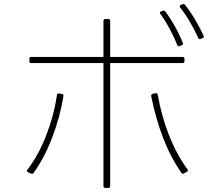

<svg xmlns="http://www.w3.org/2000/svg" viewBox="-20 -890 1040 941"><path d="M880 -870Q884 -870 887 -866Q912 -835 937 -792.5Q962 -750 978 -714Q979 -713 979 -710Q979 -705 973 -703L963 -699L959 -698Q954 -698 952 -703Q935 -741 911.5 -781.5Q888 -822 863 -853Q861 -855 861 -859Q861 -864 866 -866L877 -870ZM783 -838Q787 -838 790 -834Q815 -801 839 -757.5Q863 -714 876 -679Q877 -678 877 -675Q877 -671 870 -668L860 -664L856 -663Q851 -663 849 -669Q835 -705 812.5 -747Q790 -789 766 -822Q764 -824 764 -828Q764 -832 769 -834L780 -838ZM124 -590V-602Q124 -611 133 -611H487V-788Q487 -797 496 -797H511Q520 -797 520 -788V-611H875Q884 -611 884 -602V-590Q884 -581 875 -581H520V22Q520 31 511 31H496Q487 31 487 22V-581H133Q124 -581 124 -590ZM721 -419V-421Q721 -428 728 -430L743 -433H745Q752 -433 753 -426Q772 -319 809 -225.5Q846 -132 899 -60Q901 -58 901 -54Q901 -51 896 -48L881 -40L876 -38Q872 -38 869 -43Q816 -119 779 -215.5Q742 -312 721 -419ZM114 -58Q167 -126 205.5 -224Q244 -322 259 -424Q261 -433 269 -432L284 -429Q293 -428 291 -418Q273 -313 235.5 -215Q198 -117 145 -43Q141 -36 133 -39L117 -46Q108 -51 114 -58Z"/></svg>

Font: LINE Seed JP_TTF Thin
Style: Regular
Weight: 250
Designer: LY Corporation & Fontrix & Fontworks
Version: Version 1.008